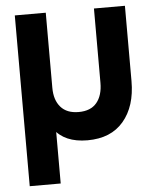

<svg xmlns="http://www.w3.org/2000/svg" viewBox="-53 -605 677 840"><g transform="rotate(-5 285.0 -185.0)"><path d="M179.5 -109.7V190H43.5V-560H179.5V-230.2Q179.5 -176.4 206.5 -145.5Q233.5 -114.6 285.3 -114.6Q338.3 -114.6 364.7 -146.4Q391.1 -178.3 391.1 -233.8V-560H527.1V-229.4Q527.1 -118.7 471.7 -53.4Q416.4 12 313.2 12Q212.2 12 166.6 -51.6Q120.9 -115.2 120.9 -229.4Z"/></g></svg>

Font: TASA Explorer VF
Style: Regular
Weight: 400
Designer: Weizhong Zhang
Foundry: Local Remote
Version: Version 1.000;Glyphs 3.2 (3192)